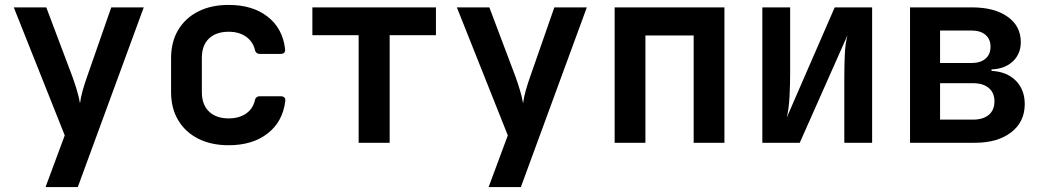

<svg xmlns="http://www.w3.org/2000/svg" viewBox="-20 -580 4240 780"><path d="M165 180 243 -30 36 -550H168L274 -269Q283 -244 292 -214.5Q301 -185 305 -160Q308 -185 316.5 -214.5Q325 -244 334 -269L432 -550H564L296 180Z M909 10Q838 10 785.5 -16.5Q733 -43 704 -91.5Q675 -140 675 -206V-344Q675 -410 704 -458.5Q733 -507 785.5 -533.5Q838 -560 909 -560Q1006 -560 1067 -512.5Q1128 -465 1138 -382Q1141 -361 1119 -361H1036Q1018 -361 1015 -380Q1006 -413 978 -432Q950 -451 909 -451Q858 -451 829 -423.5Q800 -396 800 -345V-206Q800 -155 829 -127Q858 -99 909 -99Q950 -99 978 -117.5Q1006 -136 1015 -170Q1018 -189 1036 -189H1119Q1141 -189 1139 -170Q1129 -86 1067.5 -38Q1006 10 909 10Z M1437 0V-437H1249V-550H1751V-437H1563V0Z M1965 180 2043 -30 1836 -550H1968L2074 -269Q2083 -244 2092 -214.5Q2101 -185 2105 -160Q2108 -185 2116.5 -214.5Q2125 -244 2134 -269L2232 -550H2364L2096 180Z M2477 0V-550H2923V0H2798V-436H2602V0Z M3077 0V-550H3190V-284Q3190 -239 3187.5 -188.5Q3185 -138 3176 -102L3371 -550H3523V0H3410V-267Q3410 -311 3412 -358Q3414 -405 3423 -437L3229 0Z M3677 0V-550H3929Q4020 -550 4073.5 -512Q4127 -474 4127 -409Q4127 -361 4094.5 -330.5Q4062 -300 4008 -298V-292Q4070 -289 4106.5 -252.5Q4143 -216 4143 -157Q4143 -85 4088 -42.5Q4033 0 3941 0ZM3799 -324H3926Q3963 -324 3983.5 -341.5Q4004 -359 4004 -390Q4004 -421 3983.5 -438.5Q3963 -456 3926 -456H3799ZM3799 -94H3933Q3974 -94 3997 -113.5Q4020 -133 4020 -168Q4020 -203 3997 -222.5Q3974 -242 3933 -242H3799Z"/></svg>

Font: Pitagon Sans Mono
Style: Bold
Weight: 700
Monospace: yes
Designer: Travis Tran
Foundry: Pitagon
Version: Version 1.001; ttfautohint (v1.8.4.7-5d5b);gftools[0.9.26]